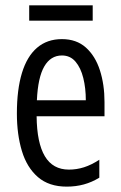

<svg xmlns="http://www.w3.org/2000/svg" viewBox="-20 -692 454 722"><path d="M212.9 -544.9Q267.6 -544.9 303 -513.2Q338.4 -481.4 355.7 -427.7Q373 -374 373 -308.1V-254.9H117.7Q118.7 -154.8 148.7 -104.5Q178.7 -54.2 239.3 -54.2Q268.1 -54.2 295.9 -63Q323.7 -71.8 353.5 -91.3V-23.9Q325.7 -6.8 295.4 1.5Q265.1 9.8 231 9.8Q164.1 9.8 122.6 -26.1Q81.1 -62 62.3 -124.3Q43.5 -186.5 43.5 -265.1Q43.5 -355 62.5 -417.5Q81.5 -480 119.4 -512.5Q157.2 -544.9 212.9 -544.9ZM212.9 -483.4Q170.4 -483.4 146.5 -442.1Q122.6 -400.9 118.7 -314.9H302.7Q302.7 -360.4 293.2 -398.7Q283.7 -437 263.9 -460.2Q244.1 -483.4 212.9 -483.4ZM328.6 -671.9V-614.3H89.8V-671.9Z"/></svg>

Font: Open Sans Condensed
Style: Regular
Weight: 400
Width: 3
Designer: Monotype Design Team
Foundry: Monotype Imaging Inc.
Version: Version 3.000